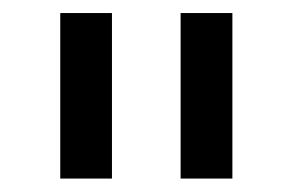

<svg xmlns="http://www.w3.org/2000/svg" viewBox="-20 -747 443 290"><path d="M149.1 -477.3H71V-727.3H149.1ZM331 -477.3H252.8V-727.3H331Z"/></svg>

Font: Fast_Sans
Style: Regular
Weight: 400
Designer: Rasmus Andersson
Foundry: rsms
Version: Version 3.018;git-588b23468